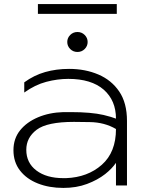

<svg xmlns="http://www.w3.org/2000/svg" viewBox="-20 -910 786 942"><path d="M291 -360Q310 -360 327 -360Q427 -360 488 -346Q529 -336 549 -328Q549 -417 489 -470Q428 -523 315 -523Q262 -523 207 -508.5Q152 -494 99 -456V-506Q147 -541 201.5 -556.5Q256 -572 319 -572Q398 -572 462.5 -544.5Q527 -517 565 -461Q603 -405 603 -317V0H549V-111Q529 -82 496 -56Q459 -27 407 -7.5Q355 12 291 12Q221 12 165.5 -10Q110 -32 78 -73.5Q46 -115 46 -173Q46 -230 78.5 -270.5Q111 -311 166.5 -334.5Q222 -358 291 -360ZM549 -277Q493 -310 420.5 -311Q348 -312 343 -312Q211 -312 160 -273.5Q109 -235 109 -175Q109 -111 158.5 -73.5Q208 -36 291 -36Q297 -36 304 -36Q410 -40 479.5 -101.5Q549 -163 549 -277ZM360 -655Q339 -655 324.5 -669.5Q310 -684 310 -704Q310 -724 324.5 -738.5Q339 -753 360 -753Q381 -753 395.5 -738.5Q410 -724 410 -704Q410 -684 395.5 -669.5Q381 -655 360 -655ZM166 -842V-890H553V-842Z"/></svg>

Font: Bounded
Style: Regular
Weight: 200
Designer: Vlad Churkin
Version: Version 1.0